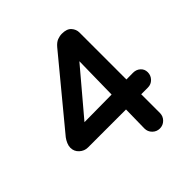

<svg xmlns="http://www.w3.org/2000/svg" viewBox="-190 -858 1015 1015"><g transform="rotate(-45 317.5 -350.5)"><path d="M435 10Q411 10 394 -7Q377 -24 377 -48L387 -639L460 -631L132 -243L88 -295L543 -299Q567 -299 583.5 -284Q600 -269 600 -246Q600 -222 583.5 -205Q567 -188 543 -188H95Q69 -188 48.5 -206.5Q28 -225 28 -253Q28 -267 34.5 -282Q41 -297 50 -309L355 -678Q372 -698 389 -704.5Q406 -711 423 -711Q460 -711 476.5 -692Q493 -673 493 -650V-48Q493 -24 476 -7Q459 10 435 10Z"/></g></svg>

Font: National Park SemiBold
Style: Regular
Weight: 600
Designer: Andrea Herstowski, Ben Hoepner
Version: Version 1.009